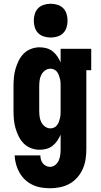

<svg xmlns="http://www.w3.org/2000/svg" viewBox="-20 -790 540 1023"><path d="M247 213Q223 213 199 209Q175 205 153 194.5Q131 184 113.5 167.5Q96 151 84 130Q72 109 65.5 85.5Q59 62 58 38H195Q195 49 198 60Q201 71 208 80Q215 89 225.5 94Q236 99 247 99Q262 99 274.5 89Q287 79 293 65Q299 51 301 35.5Q303 20 303 5V-73Q296 -56 285.5 -40.5Q275 -25 260.5 -13.5Q246 -2 228 3Q210 8 191 8Q168 8 145.5 -0.5Q123 -9 106.5 -25.5Q90 -42 79.5 -63.5Q69 -85 62.5 -107.5Q56 -130 54 -153.5Q52 -177 52 -200V-330Q52 -353 54 -376.5Q56 -400 62.5 -422.5Q69 -445 79.5 -466.5Q90 -488 106.5 -504.5Q123 -521 145.5 -529.5Q168 -538 191 -538Q210 -538 228 -533Q246 -528 260.5 -516.5Q275 -505 285.5 -489.5Q296 -474 303 -457V-530H466V-416H440V5Q440 32 436 58.5Q432 85 421 110Q410 135 392 155.5Q374 176 350.5 189Q327 202 300.5 207.5Q274 213 247 213ZM249 -106Q259 -106 268.5 -110.5Q278 -115 284 -123Q290 -131 293.5 -140.5Q297 -150 299.5 -160Q302 -170 302.5 -180Q303 -190 303 -200V-330Q303 -340 302.5 -350Q302 -360 299.5 -370Q297 -380 293.5 -389.5Q290 -399 284 -407Q278 -415 268.5 -419.5Q259 -424 249 -424Q233 -424 220 -414.5Q207 -405 200 -391Q193 -377 191 -361.5Q189 -346 189 -330V-200Q189 -184 191 -168.5Q193 -153 200 -139Q207 -125 220 -115.5Q233 -106 249 -106ZM250 -590Q232 -590 214 -595.5Q196 -601 183.5 -613.5Q171 -626 165.5 -644Q160 -662 160 -680Q160 -698 165.5 -716Q171 -734 183.5 -746.5Q196 -759 214 -764.5Q232 -770 250 -770Q268 -770 286 -764.5Q304 -759 316.5 -746.5Q329 -734 334.5 -716Q340 -698 340 -680Q340 -662 334.5 -644Q329 -626 316.5 -613.5Q304 -601 286 -595.5Q268 -590 250 -590Z"/></svg>

Font: Iosevka Slab Heavy
Style: Regular
Weight: 900
Monospace: yes
Designer: Belleve Invis
Foundry: Belleve Invis
Version: Version 11.1.0; ttfautohint (v1.8.3)